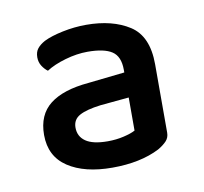

<svg xmlns="http://www.w3.org/2000/svg" viewBox="-48 -672 450 423"><g transform="rotate(-10 176.5 -461.0)"><path d="M172 -360Q191 -360 208 -364Q225 -368 234 -373V-447L170 -441Q138 -437 122.5 -428.5Q107 -420 107 -402Q107 -382 123 -371Q139 -360 172 -360ZM169 -621Q228 -621 266 -596.5Q304 -572 304 -509V-356Q304 -345 297 -337.5Q290 -330 278 -323Q235 -301 172 -301Q110 -301 73 -325.5Q36 -350 36 -398Q36 -443 65.5 -466Q95 -489 152 -494L234 -503V-509Q234 -539 216.5 -550.5Q199 -562 162 -562Q138 -562 112 -554.5Q86 -547 69 -536Q62 -541 56.5 -549.5Q51 -558 51 -569Q51 -581 57 -588.5Q63 -596 74 -602Q90 -610 116.5 -615.5Q143 -621 169 -621Z"/></g></svg>

Font: Baloo Tamma 2 Medium
Style: Regular
Weight: 500
Designer: Divya Kowshik, Shuchita Grover and Ek Type
Foundry: Ek Type
Version: Version 1.700